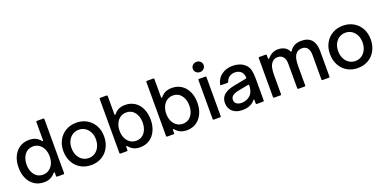

<svg xmlns="http://www.w3.org/2000/svg" viewBox="-12 -1617 4936 2470"><g transform="rotate(-20 2456.0 -382.0)"><path d="M46 -278Q46 -363 76.5 -429Q107 -495 163 -531.5Q219 -568 292 -568Q341 -568 377.5 -552.5Q414 -537 447 -498Q452 -492 456 -492Q462 -492 462 -503V-750Q462 -763 475 -763H559Q572 -763 572 -750V-13Q572 0 559 0H475Q462 0 462 -13V-56Q462 -65 456 -65Q452 -65 447 -60Q413 -21 377 -5Q341 11 292 11Q219 11 163 -25.5Q107 -62 76.5 -128Q46 -194 46 -278ZM472 -278Q472 -334 451.5 -378.5Q431 -423 394.5 -447.5Q358 -472 312 -472Q241 -472 198.5 -417.5Q156 -363 156 -278Q156 -193 198.5 -139Q241 -85 312 -85Q358 -85 394.5 -109.5Q431 -134 451.5 -178Q472 -222 472 -278Z M660 -281Q660 -364 695.5 -429Q731 -494 794.5 -531Q858 -568 939 -568Q1020 -568 1083.5 -531Q1147 -494 1182.5 -429Q1218 -364 1218 -281Q1218 -197 1183 -130.5Q1148 -64 1084.5 -26.5Q1021 11 939 11Q858 11 794.5 -26Q731 -63 695.5 -129.5Q660 -196 660 -281ZM1106 -281Q1106 -335 1084.5 -378.5Q1063 -422 1025 -447Q987 -472 939 -472Q891 -472 853 -447.5Q815 -423 793.5 -379.5Q772 -336 772 -281Q772 -224 793.5 -179.5Q815 -135 853 -110Q891 -85 939 -85Q987 -85 1025 -110Q1063 -135 1084.5 -180Q1106 -225 1106 -281Z M1454 -60Q1449 -65 1445 -65Q1439 -65 1439 -56V-13Q1439 0 1426 0H1342Q1329 0 1329 -13V-750Q1329 -763 1342 -763H1426Q1439 -763 1439 -750V-503Q1439 -492 1445 -492Q1450 -492 1454 -498Q1487 -537 1523.5 -552.5Q1560 -568 1609 -568Q1682 -568 1738 -531.5Q1794 -495 1824.5 -429Q1855 -363 1855 -278Q1855 -194 1824.5 -128Q1794 -62 1738 -25.5Q1682 11 1609 11Q1560 11 1524 -5Q1488 -21 1454 -60ZM1745 -278Q1745 -363 1702.5 -417.5Q1660 -472 1589 -472Q1543 -472 1506.5 -447.5Q1470 -423 1449.5 -378.5Q1429 -334 1429 -278Q1429 -222 1449.5 -178Q1470 -134 1506.5 -109.5Q1543 -85 1589 -85Q1660 -85 1702.5 -139Q1745 -193 1745 -278Z M2093 -60Q2088 -65 2084 -65Q2078 -65 2078 -56V-13Q2078 0 2065 0H1981Q1968 0 1968 -13V-750Q1968 -763 1981 -763H2065Q2078 -763 2078 -750V-503Q2078 -492 2084 -492Q2089 -492 2093 -498Q2126 -537 2162.5 -552.5Q2199 -568 2248 -568Q2321 -568 2377 -531.5Q2433 -495 2463.5 -429Q2494 -363 2494 -278Q2494 -194 2463.5 -128Q2433 -62 2377 -25.5Q2321 11 2248 11Q2199 11 2163 -5Q2127 -21 2093 -60ZM2384 -278Q2384 -363 2341.5 -417.5Q2299 -472 2228 -472Q2182 -472 2145.5 -447.5Q2109 -423 2088.5 -378.5Q2068 -334 2068 -278Q2068 -222 2088.5 -178Q2109 -134 2145.5 -109.5Q2182 -85 2228 -85Q2299 -85 2341.5 -139Q2384 -193 2384 -278Z M2619 0Q2606 0 2606 -13V-544Q2606 -557 2619 -557H2703Q2716 -557 2716 -544V-13Q2716 0 2703 0ZM2587 -705Q2587 -735 2608.5 -755Q2630 -775 2661 -775Q2692 -775 2713.5 -755Q2735 -735 2735 -705Q2735 -675 2713.5 -655Q2692 -635 2661 -635Q2630 -635 2608.5 -655Q2587 -675 2587 -705Z M2825 -151Q2825 -228 2885 -272Q2930 -305 3014 -321L3184 -354Q3189 -355 3192.5 -358.5Q3196 -362 3195 -368Q3190 -420 3165 -445Q3132 -478 3077 -478Q3035 -478 3002.5 -456Q2970 -434 2959 -396Q2955 -384 2944 -384H2861Q2847 -384 2849 -399Q2867 -480 2931 -524Q2995 -568 3078 -568Q3127 -568 3170.5 -553.5Q3214 -539 3244 -511Q3284 -474 3294.5 -424Q3305 -374 3305 -309V-13Q3305 0 3292 0H3208Q3195 0 3195 -13V-56Q3195 -67 3190 -67Q3186 -67 3182 -62Q3160 -35 3137 -21Q3087 11 3007 11Q2925 11 2875 -32.5Q2825 -76 2825 -151ZM3109 -98Q3155 -121 3175 -159.5Q3195 -198 3197 -257Q3197 -264 3193 -267.5Q3189 -271 3183 -269L3040 -241Q2982 -229 2956 -205Q2935 -184 2935 -154Q2935 -119 2960.5 -99.5Q2986 -80 3029 -80Q3073 -80 3109 -98Z M3445 0Q3432 0 3432 -13V-544Q3432 -557 3445 -557H3529Q3542 -557 3542 -544V-503Q3542 -498 3544 -495Q3546 -492 3548 -492Q3552 -492 3557 -497Q3591 -535 3625.5 -551.5Q3660 -568 3700 -568Q3751 -568 3789.5 -547Q3828 -526 3845 -487Q3848 -480 3852 -480Q3856 -480 3860 -486Q3911 -568 4020 -568Q4113 -568 4159 -515Q4205 -462 4205 -364V-13Q4205 0 4192 0H4108Q4095 0 4095 -13V-346Q4095 -410 4069 -442.5Q4043 -475 3995 -475Q3946 -475 3916 -443Q3892 -417 3882.5 -376.5Q3873 -336 3873 -273V-13Q3873 0 3860 0H3777Q3764 0 3764 -13V-346Q3764 -408 3737 -441.5Q3710 -475 3662 -475Q3638 -475 3618 -466Q3598 -457 3584 -440Q3562 -416 3552 -377Q3542 -338 3542 -273V-13Q3542 0 3529 0Z M4310 -281Q4310 -364 4345.5 -429Q4381 -494 4444.5 -531Q4508 -568 4589 -568Q4670 -568 4733.5 -531Q4797 -494 4832.5 -429Q4868 -364 4868 -281Q4868 -197 4833 -130.5Q4798 -64 4734.5 -26.5Q4671 11 4589 11Q4508 11 4444.5 -26Q4381 -63 4345.5 -129.5Q4310 -196 4310 -281ZM4756 -281Q4756 -335 4734.5 -378.5Q4713 -422 4675 -447Q4637 -472 4589 -472Q4541 -472 4503 -447.5Q4465 -423 4443.5 -379.5Q4422 -336 4422 -281Q4422 -224 4443.5 -179.5Q4465 -135 4503 -110Q4541 -85 4589 -85Q4637 -85 4675 -110Q4713 -135 4734.5 -180Q4756 -225 4756 -281Z"/></g></svg>

Font: Open Sauce Two Medium
Style: Regular
Weight: 500
Designer: Alfredo Marco Pradil
Foundry: Creative Sauce Fz LLC
Version: Version 1.477